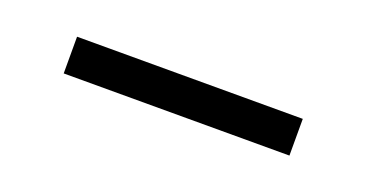

<svg xmlns="http://www.w3.org/2000/svg" viewBox="-22 -802 439 231"><g transform="rotate(20 198.0 -686.5)"><path d="M343 -663H54V-710H343Z"/></g></svg>

Font: Raleway
Style: Regular
Weight: 400
Designer: Matt McInerney, Pablo Impallari, Rodrigo Fuenzalida
Foundry: Matt McInerney, Pablo Impallari, Rodrigo Fuenzalida
Version: Version 1.000;PS 001.001;hotconv 1.0.56; ttfautohint (v1.5)